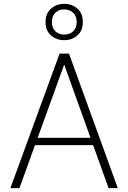

<svg xmlns="http://www.w3.org/2000/svg" viewBox="-20 -979 667 999"><path d="M34 0 290 -700H339L593 0H545L314 -643L81 0ZM142 -224 157 -262H471L486 -224ZM314 -770Q274 -770 245.5 -794.5Q217 -819 217 -864Q217 -909 245.5 -934Q274 -959 314 -959Q355 -959 383 -934Q411 -909 411 -864Q411 -820 383 -795Q355 -770 314 -770ZM314 -799Q343 -799 361 -816.5Q379 -834 379 -864Q379 -895 360.5 -912.5Q342 -930 314 -930Q286 -930 268 -912.5Q250 -895 250 -864Q250 -834 268 -816.5Q286 -799 314 -799Z"/></svg>

Font: DM Sans 12pt ExtraLight
Style: Regular
Weight: 250
Version: Version 4.004;gftools[0.9.30]